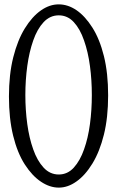

<svg xmlns="http://www.w3.org/2000/svg" viewBox="-20 -854 536 880"><path d="M365.2 -169.4Q383.8 -221.2 392.3 -285.6Q400.9 -350.1 400.9 -418.5Q400.9 -486.8 392.3 -551.3Q383.8 -615.7 365.2 -668.5Q347.2 -721.2 318.4 -752.4Q289.6 -783.7 249.3 -783.7Q209 -783.7 179.7 -752.2Q150.4 -720.7 132.3 -668.5Q113.8 -615.7 105 -551.3Q96.2 -486.8 96.2 -418.5Q96.2 -350.1 105 -285.6Q113.8 -221.2 132.3 -169.4Q150.4 -117.7 179.7 -85.9Q209 -54.2 249.3 -54.2Q289.6 -54.2 318.4 -85.9Q347.2 -117.7 365.2 -169.4ZM168 -21Q127.4 -47.9 93.5 -100.6Q59.6 -153.3 40.3 -231.9Q21 -310.5 21 -411.9Q21 -513.2 40.8 -591.6Q60.5 -669.9 93.8 -723.9Q127 -777.8 167.5 -806.2Q207 -834 249 -834Q291 -834 330.1 -807.6Q369.6 -780.8 403.3 -727.8Q437 -674.8 456.3 -596.7Q475.6 -518.6 475.6 -417Q475.6 -315.4 456.3 -237.3Q437 -159.2 403.6 -104.5Q370.1 -49.8 330.1 -22Q291 5.9 249.5 5.9Q208 5.9 168 -21Z"/></svg>

Font: Scarab Serif
Style: Light
Weight: 300
Designer: John Roberts
Foundry: Scarab
Version: 1.0